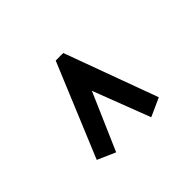

<svg xmlns="http://www.w3.org/2000/svg" viewBox="-77 -734 503 503"><g transform="rotate(-45 175.0 -482.0)"><path d="M108 -341 58 -363 166 -623H194L289 -364L238 -341L177 -500Z"/></g></svg>

Font: Inconsolata ExtraCondensed Medium
Style: Regular
Weight: 500
Width: 2
Monospace: yes
Designer: Raph Levien, Cyreal, Brenton Simpson
Foundry: Raph Levien, Cyreal, Google
Version: Version 3.001; ttfautohint (v1.8.2.53-6de2)